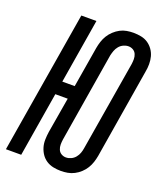

<svg xmlns="http://www.w3.org/2000/svg" viewBox="-147 -834 789 932"><g transform="rotate(20 248.0 -367.5)"><path d="M278 8Q258 8 238.5 4Q219 0 203 -10.5Q187 -21 176.5 -36.5Q166 -52 160.5 -70.5Q155 -89 155.5 -109.5Q156 -130 159 -150L190 -333H126L71 0H-8L114 -735H192L137 -402H201L236 -612Q239 -629 244.5 -646Q250 -663 259.5 -678.5Q269 -694 283 -707Q297 -720 313 -728.5Q329 -737 346.5 -740Q364 -743 381 -743Q402 -743 421.5 -739Q441 -735 456.5 -724.5Q472 -714 483 -698.5Q494 -683 499 -664.5Q504 -646 504 -625.5Q504 -605 500 -585L424 -123Q421 -106 415.5 -89Q410 -72 400.5 -56.5Q391 -41 377 -28Q363 -15 346.5 -6.5Q330 2 312.5 5Q295 8 278 8ZM279 -62Q292 -62 305 -68Q318 -74 327 -85Q336 -96 340.5 -108.5Q345 -121 347 -134L424 -596Q426 -610 426 -623Q426 -636 421 -648Q416 -660 405 -666.5Q394 -673 381 -673Q368 -673 355 -667Q342 -661 333 -650Q324 -639 319.5 -626.5Q315 -614 312 -601L236 -139Q234 -125 234 -112Q234 -99 239 -87Q244 -75 255 -68.5Q266 -62 279 -62Z"/></g></svg>

Font: Iosevka SS04 Oblique
Style: Regular
Weight: 400
Italic angle: -9°
Monospace: yes
Designer: Belleve Invis
Foundry: Belleve Invis
Version: Version 19.0.0; ttfautohint (v1.8.4)